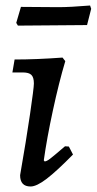

<svg xmlns="http://www.w3.org/2000/svg" viewBox="-20 -665 351 697"><path d="M296 -574 171 -573 45 -572 39 -582 56 -640 192 -639Q235 -639 307 -645L311 -633ZM216 -134 230 -133 245 -104Q186 -44 149.5 -16Q113 12 91 12Q53 12 53 -29Q75 -155 89 -250.5Q103 -346 103 -362Q103 -384 94 -393Q85 -402 63 -402H25L33 -449Q112 -449 207 -456L217 -443Q194 -366 172 -264Q150 -162 139 -83L142 -79Q149 -79 161.5 -88.5Q174 -98 216 -134Z"/></svg>

Font: Alegreya Medium
Style: Italic
Weight: 500
Italic angle: -7°
Designer: Juan Pablo del Peral
Foundry: Huerta Tipografica
Version: Version 2.008; ttfautohint (v1.8)